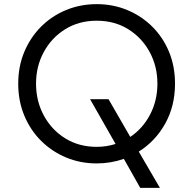

<svg xmlns="http://www.w3.org/2000/svg" viewBox="-20 -777 934 927"><path d="M447 12Q368 12 299.5 -16.5Q231 -45 179 -96.5Q127 -148 97.5 -218.5Q68 -289 68 -373Q68 -457 97.5 -527Q127 -597 178.5 -648.5Q230 -700 299 -728.5Q368 -757 447 -757Q526 -757 594.5 -728.5Q663 -700 715 -648.5Q767 -597 796 -527Q825 -457 825 -373Q825 -265 777.5 -180Q730 -95 650 -45L752 130H657L578 -10Q515 12 447 12ZM447 -68Q494 -68 538 -82L415 -298H504L609 -116Q670 -157 705 -224.5Q740 -292 740 -373Q740 -457 702.5 -526Q665 -595 599 -636Q533 -677 447 -677Q361 -677 295 -636Q229 -595 191.5 -526Q154 -457 154 -373Q154 -289 191.5 -219.5Q229 -150 295 -109Q361 -68 447 -68Z"/></svg>

Font: Plus Jakarta Text Light
Style: Regular
Weight: 300
Designer: Gumpita Rahayu
Foundry: Tokotype Studio
Version: Version 1.000